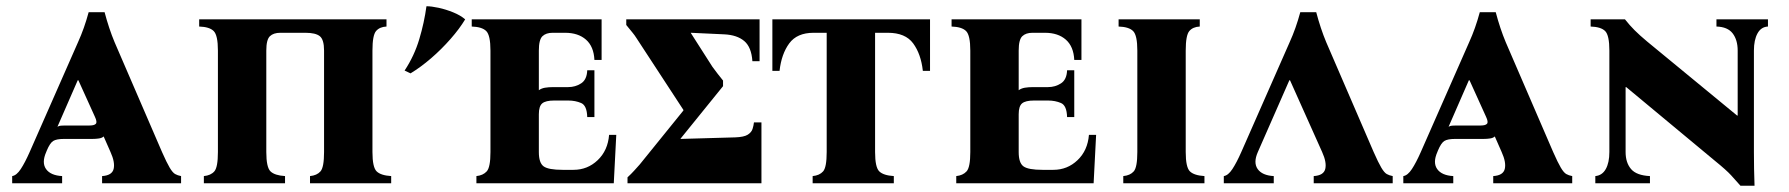

<svg xmlns="http://www.w3.org/2000/svg" viewBox="-20 -587 5729 615"><path d="M499 -100Q514 -66 523.5 -50Q533 -34 541 -29.5Q549 -25 560 -23V0H307V-23Q339 -25 344 -46Q349 -67 334 -100L312 -150Q307 -145 297 -143.5Q287 -142 276 -142H185Q161 -142 150.5 -135.5Q140 -129 130 -105L128 -100Q113 -66 127.5 -45.5Q142 -25 179 -23V0H19V-23Q33 -25 46.5 -45.5Q60 -66 75 -100L230 -452Q240 -474 248.5 -498Q257 -522 264 -548H315Q329 -495 347 -452ZM267 -185Q282 -185 287 -190.5Q292 -196 284 -213L231 -330H229L164 -181Q169 -184 175 -184.5Q181 -185 189 -185Z M1173 -425V-100Q1173 -51 1186.5 -38Q1200 -25 1233 -23V0H973V-23Q995 -25 1006.5 -38Q1018 -51 1018 -100V-425Q1018 -460 1004.5 -471Q991 -482 958 -482H878Q856 -482 844.5 -471Q833 -460 833 -425V-100Q833 -51 846.5 -38Q860 -25 893 -23V0H633V-23Q655 -25 666.5 -38Q678 -51 678 -100V-425Q678 -474 664.5 -487.5Q651 -501 618 -502V-525H1218V-502Q1196 -501 1184.5 -487.5Q1173 -474 1173 -425Z M1506 0V-23Q1527 -25 1539 -38Q1551 -51 1551 -100V-425Q1551 -474 1537.5 -487.5Q1524 -501 1491 -502V-525H1907V-395H1884Q1882 -438 1857 -460Q1832 -482 1790 -482H1750Q1729 -482 1717.5 -471Q1706 -460 1706 -425V-298Q1714 -304 1725.5 -306Q1737 -308 1753 -308H1800Q1823 -308 1841.5 -320Q1860 -332 1861 -362H1884V-212H1861Q1860 -249 1841.5 -257Q1823 -265 1800 -265H1755Q1728 -265 1717 -256Q1706 -247 1706 -221V-100Q1706 -65 1721.5 -54Q1737 -43 1782 -43H1817Q1862 -43 1894.5 -74Q1927 -105 1931 -155H1954L1946 0ZM1346 -567Q1362 -567 1385 -562Q1408 -557 1431.5 -547.5Q1455 -538 1470 -525Q1452 -495 1423 -462Q1394 -429 1361 -400.5Q1328 -372 1295 -352L1276 -361Q1307 -408 1323 -461.5Q1339 -515 1346 -567Z M2296 -311 2160 -143V-142L2335 -147Q2363 -148 2375 -155.5Q2387 -163 2390.5 -174Q2394 -185 2395 -195H2419V0H1990V-19Q2002 -30 2011 -40Q2020 -50 2029 -60L2169 -233V-235L2018 -466Q2013 -474 2006 -482.5Q1999 -491 1986 -507V-525H2413V-391H2390Q2387 -436 2364 -455.5Q2341 -475 2300 -477L2193 -482V-481L2262 -373Q2269 -363 2278.5 -351Q2288 -339 2296 -329Z M2454 -525H2959V-360H2936Q2930 -414 2905 -448Q2880 -482 2824 -482H2783V-100Q2783 -51 2796.5 -38Q2810 -25 2843 -23V0H2583V-23Q2605 -25 2616.5 -38Q2628 -51 2628 -100V-482H2586Q2533 -482 2508 -448Q2483 -414 2477 -360H2454Z M3043 0V-23Q3064 -25 3076 -38Q3088 -51 3088 -100V-425Q3088 -474 3074.5 -487.5Q3061 -501 3028 -502V-525H3444V-395H3421Q3419 -438 3394 -460Q3369 -482 3327 -482H3287Q3266 -482 3254.5 -471Q3243 -460 3243 -425V-298Q3251 -304 3262.5 -306Q3274 -308 3290 -308H3337Q3360 -308 3378.5 -320Q3397 -332 3398 -362H3421V-212H3398Q3397 -249 3378.5 -257Q3360 -265 3337 -265H3292Q3265 -265 3254 -256Q3243 -247 3243 -221V-100Q3243 -65 3258.5 -54Q3274 -43 3319 -43H3354Q3399 -43 3431.5 -74Q3464 -105 3468 -155H3491L3483 0Z M3778 -100Q3778 -51 3791.5 -38Q3805 -25 3838 -23V0H3578V-23Q3600 -25 3611.5 -38Q3623 -51 3623 -100V-425Q3623 -474 3609.5 -487.5Q3596 -501 3563 -502V-525H3823V-502Q3801 -501 3789.5 -487.5Q3778 -474 3778 -425Z M4009 -100Q3994 -66 4008.5 -45.5Q4023 -25 4060 -23V0H3900V-23Q3914 -25 3927.5 -45.5Q3941 -66 3956 -100L4111 -452Q4121 -474 4129.5 -498Q4138 -522 4145 -548H4196Q4210 -495 4228 -452L4380 -100Q4395 -66 4404.5 -50Q4414 -34 4422 -29.5Q4430 -25 4441 -23V0H4188V-23Q4220 -25 4225 -46Q4230 -67 4215 -100L4112 -330H4110Z M4955 -100Q4970 -66 4979.5 -50Q4989 -34 4997 -29.5Q5005 -25 5016 -23V0H4763V-23Q4795 -25 4800 -46Q4805 -67 4790 -100L4768 -150Q4763 -145 4753 -143.5Q4743 -142 4732 -142H4641Q4617 -142 4606.5 -135.5Q4596 -129 4586 -105L4584 -100Q4569 -66 4583.5 -45.5Q4598 -25 4635 -23V0H4475V-23Q4489 -25 4502.5 -45.5Q4516 -66 4531 -100L4686 -452Q4696 -474 4704.5 -498Q4713 -522 4720 -548H4771Q4785 -495 4803 -452ZM4723 -185Q4738 -185 4743 -190.5Q4748 -196 4740 -213L4687 -330H4685L4620 -181Q4625 -184 4631 -184.5Q4637 -185 4645 -185Z M5555 8Q5540 -9 5525 -25.5Q5510 -42 5473 -72L5189 -308H5187V-100Q5187 -66 5204.5 -45.5Q5222 -25 5265 -23V0H5090V-23Q5112 -25 5123.5 -45.5Q5135 -66 5135 -100V-425Q5135 -474 5121.5 -487.5Q5108 -501 5075 -502V-525H5185Q5200 -506 5216 -490Q5232 -474 5256 -454L5544 -217H5546V-425Q5546 -459 5530 -480Q5514 -501 5478 -502V-525H5643V-502Q5621 -501 5609.5 -480Q5598 -459 5598 -425V-100Q5598 -72 5598.5 -46.5Q5599 -21 5600 8Z"/></svg>

Font: Bona Nova SC
Style: Bold
Weight: 700
Designer: Mateusz Machalski
Foundry: Capitalics
Version: Version 4.001; ttfautohint (v1.8.4.7-5d5b)